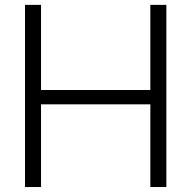

<svg xmlns="http://www.w3.org/2000/svg" viewBox="-20 -752 769 772"><path d="M145 0H80.6V-732.4H145V-390.1H584.5V-732.4H648.9V0H584.5V-332.5H145Z"/></svg>

Font: Kumbh Sans Light
Style: Regular
Weight: 300
Version: Version 1.004